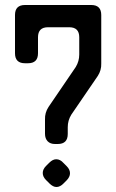

<svg xmlns="http://www.w3.org/2000/svg" viewBox="-20 -742 465 768"><path d="M160 -207Q160 -188 170.5 -177Q181 -166 200 -166H211Q251 -166 251 -206V-233Q251 -260 265 -283L371 -438Q386 -461 385 -488V-682Q385 -722 345 -722H80Q40 -722 40 -682V-529Q40 -489 80 -489H92Q132 -489 132 -529V-593Q132 -633 172 -633H257Q297 -633 297 -593V-524Q297 -497 283 -474L174 -314Q159 -291 160 -264ZM178 -8Q192 6 206 6Q220 6 234 -8L246 -20Q260 -34 260 -49Q260 -64 247 -77L234 -90Q221 -105 205 -105Q191 -105 177 -91L164 -78Q151 -65 151 -50Q151 -35 164 -22Z"/></svg>

Font: WDXL Lubrifont JP N
Style: Regular
Weight: 400
Designer: [WDXL Lubrifont] Copyright 2020-2022 (c) NightFurySL2001, Skr-ZERO; [ZCOOL QingKe HuangYou] Copyright 2018-2022 (c) The 
Version: Version 2.001;hotconv 1.1.1;makeotfexe 2.6.0